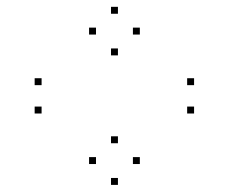

<svg xmlns="http://www.w3.org/2000/svg" viewBox="-20 -604 660 554"><path d="M383.5 -130.7V-150.7H363.5V-130.7ZM320.3 -190.7V-210.7H300.3V-190.7ZM257 -130.7V-150.7H237V-130.7ZM320.3 -70.5V-90.5H300.3V-70.5ZM383.5 -504.3V-524.3H363.5V-504.3ZM320.3 -564.3V-584.3H300.3V-564.3ZM257 -504.3V-524.3H237V-504.3ZM320.3 -444.2V-464.2H300.3V-444.2ZM540 -276.5V-296.5H520V-276.5ZM540 -358.3V-378.3H520V-358.3ZM100 -358.3V-378.3H80V-358.3ZM100 -276.5V-296.5H80V-276.5Z"/></svg>

Font: Monaspace Neon Dots Var
Style: Regular
Weight: 400
Designer: Riley Cran and the Lettermatic Team
Version: Version 1.100 (Monaspace Neon Dots)